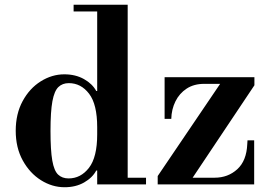

<svg xmlns="http://www.w3.org/2000/svg" viewBox="-20 -774 1127 806"><path d="M251 12Q199 12 152 -17.5Q105 -47 75.5 -100.5Q46 -154 46 -225Q46 -296 75 -349.5Q104 -403 151 -432.5Q198 -462 250 -462Q297 -462 332.5 -442Q368 -422 384 -392H408L388 -240Q388 -336 354 -380.5Q320 -425 269 -425Q242 -425 225 -408.5Q208 -392 200 -349Q192 -306 192 -224Q192 -143 199.5 -100Q207 -57 224 -41Q241 -25 268 -25Q319 -25 353.5 -69.5Q388 -114 388 -210L408 -58H384Q368 -28 333 -8Q298 12 251 12ZM388 0V-28H593V0ZM388 -15V-738H516V-15ZM289 -726V-754H516V-726ZM645 -15 642 -35 917 -441H1034L1048 -416L780 -15ZM642 0V-35L650 -28H881Q937 -28 976 -63.5Q1015 -99 1018 -169L1019 -185H1047V0ZM671 -275V-450H1048V-416L1040 -422H837Q794 -422 763.5 -402Q733 -382 716.5 -348.5Q700 -315 699 -275Z"/></svg>

Font: Libre Bodoni SemiBold
Style: Regular
Weight: 600
Designer: Pablo Impallari, Rodrigo Fuenzalida
Foundry: Impallari Type
Version: Version 2.005;gftools[0.9.23]